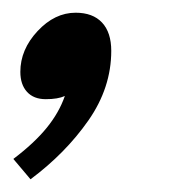

<svg xmlns="http://www.w3.org/2000/svg" viewBox="-20 -144 275 302"><path d="M155 -64Q155 -6 119 45.5Q83 97 28 138L1 106Q34 81 53.5 57Q73 33 82 7Q71 12 52 12Q33 12 22.5 0.5Q12 -11 12 -31Q12 -66 39 -95Q66 -124 99 -124Q126 -124 140.5 -108.5Q155 -93 155 -64Z"/></svg>

Font: KoHo SemiBold
Style: Italic
Weight: 600
Italic angle: -10°
Version: Version 1.000; ttfautohint (v1.6)